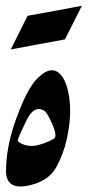

<svg xmlns="http://www.w3.org/2000/svg" viewBox="-20 -660 310 680"><path d="M138.2 -266.6Q127.4 -273.9 117.2 -273.9Q93.8 -273.9 74.2 -234.4Q45.9 -176.8 43.5 -165.5Q43 -164.1 43 -163.1Q43 -157.2 56.6 -150.9Q74.2 -143.1 92.3 -143.1Q105 -143.1 117.7 -147Q148.9 -155.3 170.9 -168.9Q176.3 -172.4 176.3 -181.2Q176.3 -193.8 166 -218.3Q147.9 -259.8 138.2 -266.6ZM216.8 -168.5Q204.6 -112.8 178.7 -66.9Q152.8 -21 89.8 -4.9Q68.8 0.5 52.7 0.5Q1 0.5 1 -56.6Q1 -57.6 1.5 -58.1Q2 -134.8 31.2 -221.7Q73.7 -346.2 115.2 -385.3Q142.1 -411.1 164.1 -411.1Q175.3 -411.1 185.1 -404.3Q213.9 -384.3 224.6 -318.8Q228.5 -294.4 228.5 -268.1Q228.5 -222.2 216.8 -168.5ZM210 -520.5Q161.6 -511.7 113.8 -502.7Q65.9 -493.7 18.1 -484.9L77.6 -604Q182.1 -622.6 270 -639.6Z"/></svg>

Font: Aref Ruqaa
Style: Regular
Weight: 400
Designer: Abdoulla Aref
Version: Version 0.7